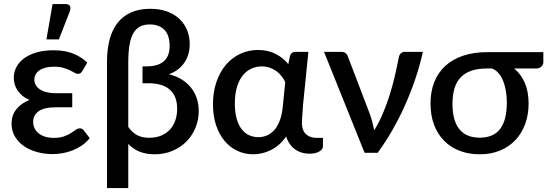

<svg xmlns="http://www.w3.org/2000/svg" viewBox="-20 -772 2765 970"><path d="M433.5 -74Q415 -51.5 392.2 -36.2Q369.5 -21 344.8 -11.5Q320 -2 294.5 2.2Q269 6.5 245.5 6.5Q204 6.5 166.5 -4Q129 -14.5 100.5 -34.2Q72 -54 55.2 -82.5Q38.5 -111 38.5 -147.5Q38.5 -190.5 63.2 -220.8Q88 -251 129 -267Q107.5 -276.5 92.2 -289.2Q77 -302 67.5 -317Q58 -332 53.8 -347.8Q49.5 -363.5 49.5 -379Q49.5 -406.5 62.2 -431.8Q75 -457 100.2 -476.2Q125.5 -495.5 163.2 -506.8Q201 -518 251.5 -518Q309 -518 350.8 -500.8Q392.5 -483.5 421 -456L397 -414.5Q391 -405 385.8 -402Q380.5 -399 373 -399Q365.5 -399 356.5 -404.5Q347.5 -410 333.8 -416.8Q320 -423.5 300.5 -429.2Q281 -435 253 -435Q228 -435 209.5 -430Q191 -425 178.5 -416.2Q166 -407.5 159.8 -395.5Q153.5 -383.5 153.5 -369.5Q153.5 -339.5 182 -320.2Q210.5 -301 262.5 -301H345V-230H262.5Q203.5 -230 175.5 -210.2Q147.5 -190.5 147.5 -156.5Q147.5 -139 154.5 -124.2Q161.5 -109.5 175 -98.5Q188.5 -87.5 207.8 -81.5Q227 -75.5 251.5 -75.5Q283 -75.5 303.5 -83Q324 -90.5 338.2 -99.5Q352.5 -108.5 362.5 -116Q372.5 -123.5 383 -123.5Q396 -123.5 403 -113.5ZM214.5 -573 245.5 -751.5H312Q327.5 -751.5 333 -741.8Q338.5 -732 333 -715.5L277.5 -573Z M628 -131Q648 -102.5 672.8 -89.2Q697.5 -76 733.5 -76Q769 -76 795.5 -87.5Q822 -99 839.8 -118.8Q857.5 -138.5 866.2 -165.2Q875 -192 875 -222Q875 -259.5 863.2 -284.5Q851.5 -309.5 831.5 -324.2Q811.5 -339 785.5 -345.2Q759.5 -351.5 731 -351.5H700V-436.5H718Q745 -436.5 767 -442Q789 -447.5 804.5 -459.8Q820 -472 828.5 -491.8Q837 -511.5 837 -540Q837 -594.5 810.2 -621.5Q783.5 -648.5 736.5 -648.5Q708 -648.5 687.5 -638Q667 -627.5 653.8 -604.5Q640.5 -581.5 634.2 -545Q628 -508.5 628 -456ZM520.5 -459.5Q520.5 -522.5 533.8 -572.2Q547 -622 574 -656.5Q601 -691 642 -709.2Q683 -727.5 738.5 -727.5Q790.5 -727.5 828.2 -712.5Q866 -697.5 890.5 -672.5Q915 -647.5 926.8 -615.5Q938.5 -583.5 938.5 -549.5Q938.5 -494.5 911 -454.8Q883.5 -415 833.5 -397Q869.5 -388 897.5 -370.8Q925.5 -353.5 944.8 -329.5Q964 -305.5 974 -275.5Q984 -245.5 984 -211Q984 -167 968 -127.5Q952 -88 922.8 -58Q893.5 -28 852.2 -10.2Q811 7.5 760.5 7.5Q677 7.5 628 -45V178H520.5Z M1421 -357Q1414 -372.5 1402.8 -387Q1391.5 -401.5 1376.5 -412.5Q1361.5 -423.5 1342.8 -430Q1324 -436.5 1302 -436.5Q1275 -436.5 1250.5 -425.5Q1226 -414.5 1207.2 -391.8Q1188.5 -369 1177.5 -333.5Q1166.5 -298 1166.5 -248.5Q1166.5 -203 1176 -170.8Q1185.5 -138.5 1201.8 -118.2Q1218 -98 1239.5 -88.5Q1261 -79 1285 -79Q1308 -79 1328.8 -87.8Q1349.5 -96.5 1366 -115.2Q1382.5 -134 1393.5 -163Q1404.5 -192 1408.5 -232.5ZM1611.5 -75.5V-32.5Q1611.5 -18 1593.2 -6.8Q1575 4.5 1542 4.5Q1523 4.5 1505 -0.8Q1487 -6 1471.8 -16.5Q1456.5 -27 1444.8 -43.5Q1433 -60 1425.5 -82.5Q1409 -58 1389 -41Q1369 -24 1347.2 -13.2Q1325.5 -2.5 1303 2.5Q1280.5 7.5 1259 7.5Q1216 7.5 1179 -10Q1142 -27.5 1114.5 -60.2Q1087 -93 1071.5 -139.8Q1056 -186.5 1056 -245.5Q1056 -307.5 1073.5 -358.2Q1091 -409 1121.5 -444.8Q1152 -480.5 1193.5 -500Q1235 -519.5 1283 -519.5Q1334 -519.5 1372.8 -499.5Q1411.5 -479.5 1436.5 -448L1445 -489.5Q1451.5 -510 1473 -510H1538L1511 -242.5Q1510 -218.5 1507.8 -194.8Q1505.5 -171 1505.5 -150Q1505.5 -130.5 1511.2 -116.2Q1517 -102 1527 -93Q1537 -84 1550.2 -79.8Q1563.5 -75.5 1578.5 -75.5Z M2116.5 -510Q2101.5 -442.5 2078.5 -374.2Q2055.5 -306 2026.2 -240.5Q1997 -175 1962 -114Q1927 -53 1888 0H1822L1617 -510H1705Q1717.5 -510 1725.8 -503.8Q1734 -497.5 1736.5 -489L1850 -192Q1857 -172 1861.8 -152.5Q1866.5 -133 1870.5 -114Q1894.5 -152 1913.5 -196.8Q1932.5 -241.5 1947.5 -288.8Q1962.5 -336 1973.8 -384.2Q1985 -432.5 1994 -478Q1996.5 -495.5 2005.5 -502.8Q2014.5 -510 2025.5 -510Z M2440.5 -426Q2394 -426 2361 -414.5Q2328 -403 2306.8 -380.5Q2285.5 -358 2275.8 -324.5Q2266 -291 2266 -247Q2266 -162 2300.8 -119.2Q2335.5 -76.5 2403.5 -76.5Q2473.5 -76.5 2507 -121Q2540.5 -165.5 2540.5 -253.5Q2540.5 -283 2536 -311Q2531.5 -339 2522.5 -362Q2513.5 -385 2499.2 -401.8Q2485 -418.5 2465.5 -426ZM2725 -508.5V-457Q2725 -452 2722.8 -446.5Q2720.5 -441 2716 -436.5Q2711.5 -432 2705 -429Q2698.5 -426 2690.5 -426H2577.5Q2612 -398 2631.2 -353.8Q2650.5 -309.5 2650.5 -248.5Q2650.5 -192.5 2633.2 -145.5Q2616 -98.5 2584 -64.5Q2552 -30.5 2506.5 -11.5Q2461 7.5 2404 7.5Q2348.5 7.5 2302.5 -10Q2256.5 -27.5 2223.8 -60.8Q2191 -94 2173 -141.5Q2155 -189 2155 -249Q2155 -309.5 2174.2 -357.8Q2193.5 -406 2230.2 -439.5Q2267 -473 2320.2 -490.8Q2373.5 -508.5 2441 -508.5Z"/></svg>

Font: Lato 2
Style: Regular
Weight: 600
Designer: Lukasz Dziedzic with Adam Twardoch and Botio Nikoltchev
Foundry: tyPoland Lukasz Dziedzic
Version: Version 2.015; 2015-08-06; http://www.latofonts.com/